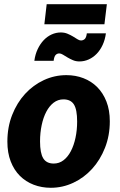

<svg xmlns="http://www.w3.org/2000/svg" viewBox="-20 -883 568 911"><path d="M15 0ZM235 -107Q261 -107 281.5 -122.8Q302 -138.5 316.2 -165.8Q330.5 -193 338.2 -229.2Q346 -265.5 346 -306.5Q346 -363 330.8 -387.2Q315.5 -411.5 281 -411.5Q255 -411.5 234.5 -395.8Q214 -380 199.8 -353Q185.5 -326 177.8 -289.5Q170 -253 170 -212Q170 -156.5 185.2 -131.8Q200.5 -107 235 -107ZM221 8Q177.5 8 139.8 -6.5Q102 -21 74.2 -48.8Q46.5 -76.5 30.8 -117.2Q15 -158 15 -211Q15 -280 37.8 -337.8Q60.5 -395.5 99 -437.5Q137.5 -479.5 188.2 -503Q239 -526.5 295 -526.5Q338.5 -526.5 376 -512Q413.5 -497.5 441.2 -469.8Q469 -442 485 -401.2Q501 -360.5 501 -307.5Q501 -239.5 478.2 -181.8Q455.5 -124 417 -81.8Q378.5 -39.5 327.8 -15.8Q277 8 221 8ZM364 -691Q374.5 -691 382 -697.8Q389.5 -704.5 392 -725H482.5Q478.5 -694.5 467 -669.8Q455.5 -645 438.8 -627.8Q422 -610.5 401 -601Q380 -591.5 357 -591.5Q340 -591.5 326 -597.5Q312 -603.5 300.2 -610.5Q288.5 -617.5 278.8 -623.5Q269 -629.5 261.5 -629.5Q251 -629.5 244 -622.2Q237 -615 234.5 -594.5H143Q147 -625 158.8 -649.8Q170.5 -674.5 187.2 -692.2Q204 -710 225 -719.5Q246 -729 268.5 -729Q286 -729 300.2 -723Q314.5 -717 326.2 -710Q338 -703 347.2 -697Q356.5 -691 364 -691ZM201.5 -863H487L475.5 -768H190.5Z"/></svg>

Font: Lato Black
Style: Italic
Weight: 900
Italic angle: -7°
Designer: Lukasz Dziedzic
Foundry: tyPoland Lukasz Dziedzic
Version: Version 2.007; 2014-02-27